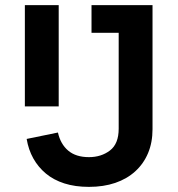

<svg xmlns="http://www.w3.org/2000/svg" viewBox="-20 -718 693 749"><path d="M575 -698V-214Q575 -162 557.5 -120.5Q540 -79 507.5 -49.5Q475 -20 429.5 -4.5Q384 11 327 11Q273 11 231 -2.5Q189 -16 159 -41Q129 -66 110 -100Q91 -134 84 -176L206 -201Q216 -156 246 -130.5Q276 -105 327 -105Q375 -105 409 -131Q443 -157 443 -216V-590H337V-698ZM77 -698H209V-303H77Z"/></svg>

Font: IBM Plex Sans SmBld
Style: Regular
Weight: 600
Designer: Mike Abbink, Paul van der Laan, Pieter van Rosmalen
Foundry: Bold Monday
Version: Version 3.005